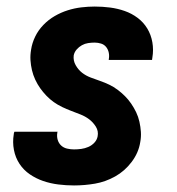

<svg xmlns="http://www.w3.org/2000/svg" viewBox="-20 -558 540 586"><path d="M206 8Q182 8 158 5Q134 2 112 -5.5Q90 -13 71 -26Q52 -39 39.5 -58Q27 -77 22.5 -100.5Q18 -124 22 -148Q22 -150 22.5 -152Q23 -154 24 -156H156Q155 -155 155 -154.5Q155 -154 155 -153Q153 -142 156 -131.5Q159 -121 166.5 -114Q174 -107 184.5 -104.5Q195 -102 206 -102Q217 -102 228 -103.5Q239 -105 249.5 -109.5Q260 -114 268 -122.5Q276 -131 278 -142Q281 -158 272.5 -171.5Q264 -185 252 -194Q240 -203 226 -208.5Q212 -214 197.5 -219.5Q183 -225 169.5 -231.5Q156 -238 144 -246.5Q132 -255 121.5 -266Q111 -277 102.5 -289Q94 -301 87.5 -315Q81 -329 77.5 -344Q74 -359 73 -374.5Q72 -390 75 -407Q78 -427 87.5 -446.5Q97 -466 112.5 -482Q128 -498 147 -509Q166 -520 186.5 -526.5Q207 -533 228 -535.5Q249 -538 269 -538Q293 -538 316 -535Q339 -532 360.5 -524.5Q382 -517 400 -503.5Q418 -490 429.5 -471Q441 -452 445 -429Q449 -406 445 -382Q445 -380 444.5 -378.5Q444 -377 444 -375H312Q312 -375 312 -376Q312 -377 312 -377Q314 -387 312 -397Q310 -407 304 -414.5Q298 -422 288.5 -425Q279 -428 269 -428Q259 -428 249 -426.5Q239 -425 230 -420Q221 -415 214 -407Q207 -399 205 -389Q203 -373 211 -359Q219 -345 230.5 -336Q242 -327 256.5 -321.5Q271 -316 285.5 -311Q300 -306 313.5 -299.5Q327 -293 339 -284Q351 -275 361.5 -264.5Q372 -254 380.5 -241.5Q389 -229 395.5 -215.5Q402 -202 405.5 -186.5Q409 -171 410 -155.5Q411 -140 408 -124Q403 -92 382 -64Q361 -36 331.5 -19.5Q302 -3 270 2.5Q238 8 206 8Z"/></svg>

Font: Iosevka Curly Heavy Oblique
Style: Regular
Weight: 900
Italic angle: -9°
Monospace: yes
Designer: Belleve Invis
Foundry: Belleve Invis
Version: Version 11.1.0; ttfautohint (v1.8.3)